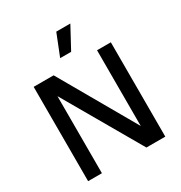

<svg xmlns="http://www.w3.org/2000/svg" viewBox="-212 -1090 1169 1241"><g transform="rotate(-30 372.0 -470.0)"><path d="M389 -940H494L407 -779H325ZM84 0V-704H233L557 -139V-704H660V0H519L187 -575V0Z"/></g></svg>

Font: Prodigy Sans Medium
Style: Regular
Weight: 500
Designer: Wei Huang
Foundry: Wei Huang
Version: Version 1.003; ttfautohint (v1.8.3)